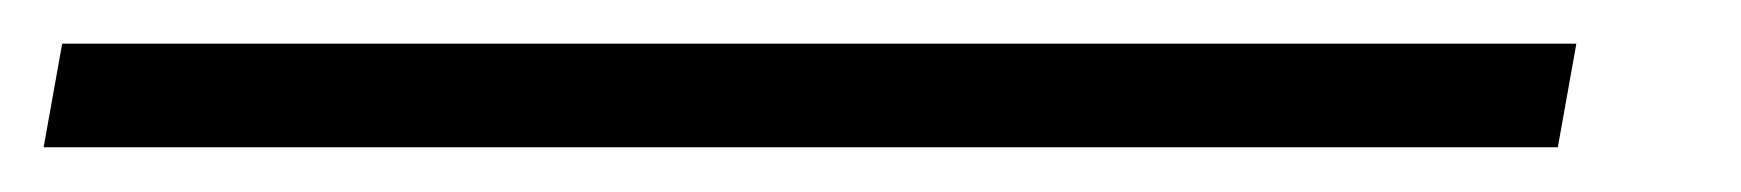

<svg xmlns="http://www.w3.org/2000/svg" viewBox="-85 1 798 88"><path d="M-65 68.5 -56.5 21H637.5L629 68.5Z"/></svg>

Font: Anybody ExtraExpanded Light
Style: Italic
Weight: 300
Width: 8
Italic angle: -10°
Designer: Tyler Finck
Foundry: Etcetera Type Company
Version: Version 1.010; ttfautohint (v1.8.3) -l 8 -r 50 -G 200 -x 14 